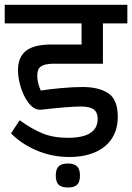

<svg xmlns="http://www.w3.org/2000/svg" viewBox="-29 -644 564 821"><path d="M130.4 -319.8Q130.4 -303.2 134.8 -286.1Q139.2 -269 145.5 -256.8Q176.3 -262.2 230.7 -267.1Q285.2 -272 323.7 -272Q393.1 -272 433.8 -245.4Q474.6 -218.8 474.6 -144.5Q474.6 -89.4 448.7 -50.8Q422.9 -12.2 376.2 7.6Q329.6 27.3 267.6 27.3Q193.8 27.3 128.2 -0.5Q62.5 -28.3 18.1 -73.7L55.2 -129.9Q104.5 -93.8 151.4 -74.2Q198.2 -54.7 261.2 -54.7Q388.7 -54.7 388.7 -135.7Q388.7 -162.6 372.6 -175.5Q356.4 -188.5 315.4 -188.5Q267.6 -188.5 150.9 -175.3Q147.5 -174.8 141.6 -174.8Q124.5 -174.8 108.9 -187.5Q92.8 -200.7 78.6 -226.3Q64.5 -252 56.2 -283.7Q47.9 -315.4 47.9 -344.7Q47.9 -397.9 80.8 -425.5Q113.8 -453.1 187.5 -453.6H319.8V-543.9H-8.8V-623.5H515.6V-543.9H411.1V-371.6H205.1Q175.3 -371.6 159.2 -366.2Q143.1 -360.8 136.7 -349.9Q130.4 -338.9 130.4 -319.8ZM313 106.9Q313 133.8 300.8 145.8Q288.6 157.7 261.2 157.7Q233.9 157.7 221.7 145.8Q209.5 133.8 209.5 106.9Q209.5 79.6 221.7 67.4Q233.9 55.2 261.2 55.2Q288.1 55.2 300.5 67.4Q313 79.6 313 106.9Z"/></svg>

Font: Varta SemiBold
Style: Regular
Weight: 600
Designer: Joana Correia, Viktoriya Grabowska, Eben Sorkin
Foundry: Sorkin Type
Version: Version 1.003; ttfautohint (v1.3) -l 8 -r 24 -G 200 -x 12 -H